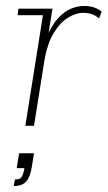

<svg xmlns="http://www.w3.org/2000/svg" viewBox="-20 -422 361 644"><path d="M65 0 124 -371H39L42 -393H156L143 -312Q155 -336 168 -353Q189 -379 213 -390.5Q237 -402 262 -402Q298 -402 321 -383L312 -360Q300 -371 287 -375Q274 -379 258 -379Q235 -379 208.5 -363Q182 -347 160 -311Q138 -275 128 -213L94 0ZM26 202 30 180Q47 180 52.5 172Q58 164 62 142H36L44 92H94L87 136Q82 170 68.5 186Q55 202 26 202Z"/></svg>

Font: Rokkitt SemiBold Thin
Style: Italic
Weight: 250
Italic angle: -9°
Version: Version 3.103